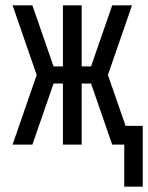

<svg xmlns="http://www.w3.org/2000/svg" viewBox="-20 -540 553 717"><path d="M444 157V0H399L320 -228H285V0H215V-228H180L101 0H27L117 -260L27 -520H101L180 -292H215V-520H285V-292H320L399 -520H473L383 -260L449 -70H513V157Z"/></svg>

Font: Moesevka
Style: Regular
Weight: 400
Monospace: yes
Designer: Belleve Invis
Foundry: Belleve Invis
Version: Version 32.5.0; ttfautohint (v1.8.4)